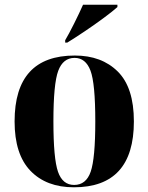

<svg xmlns="http://www.w3.org/2000/svg" viewBox="-20 -786 631 816"><path d="M294 10Q549 10 549 -270Q549 -414 480.5 -482Q412 -550 298 -550Q42 -550 42 -270Q42 -130 109.5 -60Q177 10 294 10ZM295 0Q246 0 226.5 -56Q207 -112 207 -270Q207 -430 227.5 -485Q248 -540 297 -540Q344 -540 364.5 -486Q385 -432 385 -270Q385 -113 365.5 -56.5Q346 0 295 0ZM257 -605H266Q297 -624 339.5 -652.5Q382 -681 420.5 -709.5Q459 -738 479 -756V-766H333Q318 -732 295 -686Q272 -640 257 -615Z"/></svg>

Font: Noto Serif Display SemiCondensed Extra
Style: Regular
Weight: 800
Width: 4
Designer: Monotype Design Team
Foundry: Monotype Imaging Inc.
Version: Version 1.900